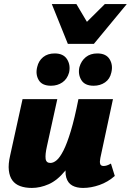

<svg xmlns="http://www.w3.org/2000/svg" viewBox="-20 -915 644 945"><path d="M137 10Q104 10 79.5 1Q55 -8 41 -27Q27 -46 23.5 -76.5Q20 -107 30 -150L91 -427H262L211 -195Q202 -155 204.5 -134Q207 -113 228 -113Q243 -113 259 -126.5Q275 -140 292.5 -174.5Q310 -209 328.5 -270Q347 -331 366 -427H434Q408 -293 374 -207.5Q340 -122 301 -74.5Q262 -27 220 -8.5Q178 10 137 10ZM389 10Q357 10 335.5 -2Q314 -14 306 -41.5Q298 -69 308 -117L371 -427H536L474 -138Q470 -119 473 -108.5Q476 -98 490 -98Q497 -98 505.5 -100.5Q514 -103 526 -110L545 -49Q511 -19 469.5 -4.5Q428 10 389 10ZM231 -493Q187 -493 170.5 -521Q154 -549 163 -585Q170 -616 192.5 -634Q215 -652 249 -652Q292 -652 310 -623.5Q328 -595 320 -558Q311 -526 287 -509.5Q263 -493 231 -493ZM441 -493Q397 -493 380 -521.5Q363 -550 371 -585Q380 -616 402.5 -634Q425 -652 459 -652Q502 -652 519.5 -623.5Q537 -595 528 -558Q521 -526 497 -509.5Q473 -493 441 -493ZM314 -699 376 -776 496 -895H604L442 -699ZM314 -699 235 -895H356L426 -777L442 -699Z"/></svg>

Font: Ysabeau Black
Style: Italic
Weight: 900
Italic angle: -12°
Version: Version 2.000;gftools[0.9.27.dev2+g8671c4b]